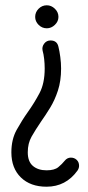

<svg xmlns="http://www.w3.org/2000/svg" viewBox="-20 -631 332 726"><path d="M141 -440Q138 -454 147 -466Q156 -478 171 -478Q196 -478 201 -454Q205 -438 208 -415.5Q211 -393 211 -372Q211 -325 199 -288.5Q187 -252 169.5 -223.5Q152 -195 135 -171Q114 -140 99.5 -114.5Q85 -89 85 -55Q85 -20 104.5 -3.5Q124 13 156 13Q186 13 200.5 1Q215 -11 224.5 -23Q234 -35 248 -35Q261 -35 270 -26.5Q279 -18 279 -4Q279 5 273 14Q229 75 156 75Q95 75 59 40Q23 5 23 -55Q23 -104 43 -140Q63 -176 85 -207Q110 -242 129.5 -279Q149 -316 149 -372Q149 -390 147 -408Q145 -426 141 -440ZM157 -611Q174 -611 187.5 -598Q201 -585 201 -567Q201 -550 187.5 -537Q174 -524 157 -524Q139 -524 126 -537Q113 -550 113 -567Q113 -585 126 -598Q139 -611 157 -611Z"/></svg>

Font: Libertine Sup Medium
Style: Regular
Weight: 500
Designer: Bastien Sozeau
Foundry: NBR — Bastien Sozeau
Version: Version 2.003; ttfautohint (v1.8.4.7-5d5b);gftools[0.9.33]